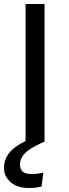

<svg xmlns="http://www.w3.org/2000/svg" viewBox="-28 -709 343 961"><path d="M100 -689H195V0H100ZM181 -33 195 0Q144 22 117.5 41Q91 60 81.5 78Q72 96 72 114Q72 136 84.5 149Q97 162 128 162Q144 162 157.5 160.5Q171 159 189 155L180 225Q165 228 151 230Q137 232 117 232Q59 232 25.5 203Q-8 174 -8 131Q-8 94 12.5 64Q33 34 75 10Q117 -14 181 -33Z"/></svg>

Font: Fira Sans Variable
Style: Regular
Weight: 400
Designer: Carrois Corporate & Edenspiekermann AG
Foundry: Carrois Corporate GbR & Edenspiekermann AG
Version: Version 4.202